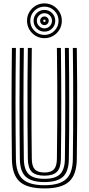

<svg xmlns="http://www.w3.org/2000/svg" viewBox="-20 -1076 511 1105"><path d="M235.8 8.5Q136.5 8.5 93.1 -30.8Q49.8 -70 48.5 -160Q47.5 -236.8 47 -315.5Q46.5 -394.2 46.5 -474.5Q46.5 -554.8 47 -636.2Q47.5 -717.8 48.5 -800H71.5Q70.5 -723.2 69.9 -643.9Q69.2 -564.5 69.2 -483.8Q69.2 -403 69.9 -321.9Q70.5 -240.8 71.5 -160.5Q72.5 -79.5 110.9 -44.8Q149.2 -10 235.8 -10Q321.8 -10 360 -44.8Q398.2 -79.5 399.2 -160.5Q400.2 -239.5 400.8 -319.5Q401.2 -399.5 401.2 -479.6Q401.2 -559.8 400.8 -640.1Q400.2 -720.5 399.2 -800H422Q423.5 -693.8 424 -587.1Q424.5 -480.5 424 -373.6Q423.5 -266.8 422 -160Q420.8 -70 377.5 -30.8Q334.2 8.5 235.8 8.5ZM235.8 -28.2Q161 -28.2 128.1 -59Q95.2 -89.8 94.2 -160.8Q93.2 -241.5 92.8 -321.5Q92.2 -401.5 92.2 -481.2Q92.2 -561 92.9 -640.6Q93.5 -720.2 94.2 -800H117.2Q116.2 -722 115.6 -642.6Q115 -563.2 115 -483Q115 -402.8 115.6 -322.1Q116.2 -241.5 117.2 -161Q118 -99.5 145.6 -73.1Q173.2 -46.8 235.8 -46.8Q297.8 -46.8 325.1 -73.1Q352.5 -99.5 353.5 -161Q354.5 -240 355 -319.9Q355.5 -399.8 355.5 -479.9Q355.5 -560 355 -640.1Q354.5 -720.2 353.5 -800H376.2Q377.2 -719.5 377.9 -639.6Q378.5 -559.8 378.5 -479.9Q378.5 -400 378 -320.2Q377.5 -240.5 376.2 -160.8Q375.5 -89.8 342.8 -59Q310 -28.2 235.8 -28.2ZM235.8 -65Q185.5 -65 163.1 -87.2Q140.8 -109.5 140.2 -161.2Q138.8 -268.8 138.2 -375.1Q137.8 -481.5 138.2 -587.5Q138.8 -693.5 140.2 -800H163Q162.2 -723.2 161.6 -643.8Q161 -564.2 161 -483.5Q161 -402.8 161.5 -321.9Q162 -241 163 -161.5Q163.5 -120 180.2 -101.6Q197 -83.2 235.8 -83.2Q274 -83.2 290.5 -101.6Q307 -120 307.5 -161.5Q309 -267.8 309.5 -374.1Q310 -480.5 309.5 -587.1Q309 -693.8 307.5 -800H330.5Q331.5 -719.5 332.1 -639.5Q332.8 -559.5 332.8 -479.8Q332.8 -400 332.2 -320.5Q331.8 -241 330.5 -161.2Q329.8 -109.5 307.6 -87.2Q285.5 -65 235.8 -65ZM235.8 -856.2Q208 -856.2 185.2 -869.8Q162.5 -883.2 149 -906Q135.5 -928.8 135.5 -956.5Q135.5 -984.2 149 -1006.9Q162.5 -1029.5 185.2 -1043Q208 -1056.5 235.8 -1056.5Q263.5 -1056.5 286.2 -1043Q309 -1029.5 322.4 -1006.9Q335.8 -984.2 335.8 -956.5Q335.8 -928.8 322.4 -906Q309 -883.2 286.2 -869.8Q263.5 -856.2 235.8 -856.2ZM235.8 -875Q269.5 -875 293.2 -898.8Q317 -922.5 317 -956.5Q317 -990.2 293.2 -1014Q269.5 -1037.8 235.8 -1037.8Q202 -1037.8 178.1 -1014Q154.2 -990.2 154.2 -956.5Q154.2 -922.5 178.1 -898.8Q202 -875 235.8 -875ZM235.8 -894Q209.5 -894 191.4 -912.1Q173.2 -930.2 173.2 -956.5Q173.2 -982.5 191.4 -1000.6Q209.5 -1018.8 235.8 -1018.8Q261.8 -1018.8 279.9 -1000.6Q298 -982.5 298 -956.5Q298 -930.2 279.9 -912.1Q261.8 -894 235.8 -894ZM235.8 -912.8Q253.8 -912.8 266.5 -925.6Q279.2 -938.5 279.2 -956.5Q279.2 -974.5 266.5 -987.2Q253.8 -1000 235.8 -1000Q217.8 -1000 204.9 -987.2Q192 -974.5 192 -956.5Q192 -938.5 204.9 -925.6Q217.8 -912.8 235.8 -912.8ZM235.8 -931.5Q225.2 -931.5 218.1 -938.8Q211 -946 211 -956.5Q211 -966.8 218.1 -974Q225.2 -981.2 235.8 -981.2Q246 -981.2 253.2 -974Q260.5 -966.8 260.5 -956.5Q260.5 -946 253.2 -938.8Q246 -931.5 235.8 -931.5ZM235.8 -949.8Q242.2 -949.8 242.2 -956.5Q242.2 -963 235.8 -963Q229 -963 229 -956.5Q229 -949.8 235.8 -949.8Z"/></svg>

Font: Big Shoulders Inline Text Thin
Style: Bold
Weight: 700
Version: Version 2.002